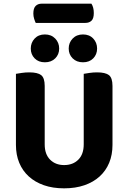

<svg xmlns="http://www.w3.org/2000/svg" viewBox="-20 -1011 701 1048"><path d="M175 -886Q171 -894 166.5 -908Q162 -922 162 -937Q162 -966 174.5 -978.5Q187 -991 208 -991H479Q492 -971 492 -940Q492 -910 479.5 -898Q467 -886 446 -886ZM330 17Q268 17 219.5 0Q171 -17 137 -48Q103 -79 85 -122.5Q67 -166 67 -220V-608Q78 -610 98.5 -613Q119 -616 140 -616Q185 -616 204.5 -601Q224 -586 224 -542V-223Q224 -169 253.5 -139.5Q283 -110 330 -110Q378 -110 407.5 -139.5Q437 -169 437 -223V-608Q448 -610 468.5 -613Q489 -616 510 -616Q555 -616 574.5 -601Q594 -586 594 -542V-220Q594 -166 576 -122.5Q558 -79 524 -48Q490 -17 441 0Q392 17 330 17ZM303 -746Q303 -714 281.5 -692.5Q260 -671 225 -671Q190 -671 169 -692.5Q148 -714 148 -746Q148 -778 169 -800.5Q190 -823 225 -823Q260 -823 281.5 -800.5Q303 -778 303 -746ZM510 -746Q510 -714 489 -692.5Q468 -671 433 -671Q398 -671 376.5 -692.5Q355 -714 355 -746Q355 -778 376.5 -800.5Q398 -823 433 -823Q468 -823 489 -800.5Q510 -778 510 -746Z"/></svg>

Font: Baloo Thambi 2
Style: Bold
Weight: 700
Designer: Aadarsh Rajan and Ek Type
Foundry: Ek Type
Version: Version 1.640;hotconv 1.0.111;makeotfexe 2.5.65597; ttfautoh